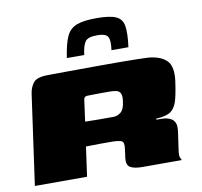

<svg xmlns="http://www.w3.org/2000/svg" viewBox="-75 -745 867 826"><g transform="rotate(-10 358.0 -332.5)"><path d="M333 -130Q333 -130 319.5 -130Q306 -130 288.5 -129.5Q271 -129 258 -129L240 0H12L67 -392Q71 -421 86.5 -440.5Q102 -460 150 -460Q165 -460 199.5 -460.5Q234 -461 279 -461Q324 -461 373 -461.5Q422 -462 466.5 -461.5Q511 -461 544 -460.5Q577 -460 589 -459Q643 -454 668.5 -428Q694 -402 685 -337Q676 -274 667 -249Q658 -224 641 -211Q631 -204 614 -199.5Q597 -195 577 -195L576 -190Q585 -190 596 -190Q607 -190 615 -189Q640 -184 649.5 -173Q659 -162 660 -147Q661 -132 658 -116L648 -46Q644 -21 648.5 -11Q653 -1 654 0H481Q447 0 429.5 -10Q412 -20 416 -51L421 -88Q426 -119 413 -124.5Q400 -130 366 -130ZM273 -235Q280 -235 297 -234.5Q314 -234 334.5 -234Q355 -234 372.5 -234Q390 -234 397 -234Q414 -234 429 -246Q444 -258 448 -291Q452 -314 446.5 -327Q441 -340 424 -342Q414 -344 396 -344Q378 -344 358.5 -344Q339 -344 323 -343.5Q307 -343 300 -343Q299 -343 293.5 -341Q288 -339 286 -330ZM398 -665Q456 -665 483 -653Q510 -641 515 -609Q520 -577 512 -518H438Q444 -560 435 -576Q426 -592 388 -592Q348 -592 336 -575.5Q324 -559 319 -518H243Q252 -579 266.5 -610.5Q281 -642 311.5 -653.5Q342 -665 398 -665Z"/></g></svg>

Font: Genos Black
Style: Italic
Weight: 900
Italic angle: -8°
Version: Version 1.010